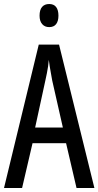

<svg xmlns="http://www.w3.org/2000/svg" viewBox="-20 -936 490 956"><path d="M361 0 309 -223H142L90 0H0L173 -714H274L450 0ZM240 -535Q237 -554 233.5 -571.5Q230 -589 227.5 -606Q225 -623 223 -638Q222 -623 219.5 -606Q217 -589 213.5 -571.5Q210 -554 206 -536L155 -301H293ZM225 -916Q248 -916 259.5 -901Q271 -886 271 -858Q271 -831 259.5 -816Q248 -801 225 -801Q203 -801 190 -816Q177 -831 177 -858Q177 -887 189.5 -901.5Q202 -916 225 -916Z"/></svg>

Font: Noto Sans ExtraCondensed
Style: Regular
Weight: 400
Width: 2
Designer: Monotype Design Team
Foundry: Monotype Imaging Inc.
Version: Version 2.013